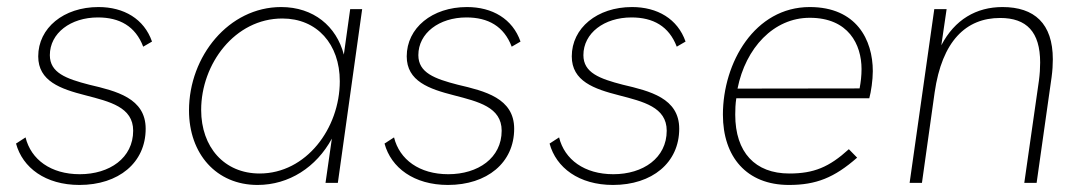

<svg xmlns="http://www.w3.org/2000/svg" viewBox="-20 -519 3077 545"><path d="M205.5 6C316.5 6 393.5 -57 393.5 -153.5C393.5 -240.5 310 -260.5 233.5 -278.5C167.5 -295.5 121.5 -312.5 121.5 -362.5C121.5 -425 180.5 -469.5 258 -469.5C319.5 -469.5 364.5 -444.5 386.5 -386.5L411.5 -401C389 -465.5 331.5 -499 259.5 -499C160.5 -499 88.5 -439.5 88.5 -359C88.5 -288.5 152 -266.5 222.5 -248.5C291.5 -230.5 358 -215 358 -148C358 -70.5 291 -24.5 206.5 -24.5C124.5 -24.5 68 -66 52.5 -129L25.5 -111.5C44 -43 109 6 205.5 6Z M711 6C800.5 6 878 -44.5 922 -125.5L904 0H939L1008 -493H974L956 -364C935 -444.5 870 -499 778 -499C629.5 -499 516.5 -359.5 516.5 -205.5C516.5 -82.5 594 6 711 6ZM551 -207C551 -337.5 646.5 -466.5 781.5 -466.5C880 -466.5 944.5 -393.5 944.5 -288.5C944.5 -154.5 849 -26.5 717 -26.5C616.5 -26.5 551 -101.5 551 -207Z M1251.5 6C1362.5 6 1439.5 -57 1439.5 -153.5C1439.5 -240.5 1356 -260.5 1279.5 -278.5C1213.5 -295.5 1167.5 -312.5 1167.5 -362.5C1167.5 -425 1226.5 -469.5 1304 -469.5C1365.5 -469.5 1410.5 -444.5 1432.5 -386.5L1457.5 -401C1435 -465.5 1377.5 -499 1305.5 -499C1206.5 -499 1134.5 -439.5 1134.5 -359C1134.5 -288.5 1198 -266.5 1268.5 -248.5C1337.5 -230.5 1404 -215 1404 -148C1404 -70.5 1337 -24.5 1252.5 -24.5C1170.5 -24.5 1114 -66 1098.5 -129L1071.5 -111.5C1090 -43 1155 6 1251.5 6Z M1720 6C1831 6 1908 -57 1908 -153.5C1908 -240.5 1824.5 -260.5 1748 -278.5C1682 -295.5 1636 -312.5 1636 -362.5C1636 -425 1695 -469.5 1772.5 -469.5C1834 -469.5 1879 -444.5 1901 -386.5L1926 -401C1903.5 -465.5 1846 -499 1774 -499C1675 -499 1603 -439.5 1603 -359C1603 -288.5 1666.5 -266.5 1737 -248.5C1806 -230.5 1872.5 -215 1872.5 -148C1872.5 -70.5 1805.5 -24.5 1721 -24.5C1639 -24.5 1582.5 -66 1567 -129L1540 -111.5C1558.5 -43 1623.5 6 1720 6Z M2219.5 6C2296.5 6 2348 -14.5 2413 -71.5L2389.5 -95.5C2333.5 -44.5 2290 -26.5 2220.5 -26.5C2123.5 -26.5 2067 -86.5 2067 -193.5C2067 -208.5 2067.5 -223.5 2070 -240H2447.5C2452.5 -258 2457.5 -291.5 2457.5 -317C2457.5 -406 2411 -499 2278.5 -499C2122.5 -499 2032 -341.5 2032 -193.5C2032 -74 2099 6 2219.5 6ZM2073.5 -267.5C2096.5 -383 2176 -468.5 2278.5 -468.5C2388.5 -468.5 2425.5 -392.5 2425.5 -323C2425.5 -304 2423.5 -286.5 2420 -268Z M2562 0H2597L2633 -256.5C2654 -402.5 2722 -468 2819 -468C2894 -468 2932.5 -428.5 2932.5 -341.5C2932.5 -325.5 2931.5 -308.5 2929 -290L2887.5 0H2922.5L2965 -300C2967.5 -318.5 2968.5 -335.5 2968.5 -350.5C2968.5 -452.5 2916 -499 2825.5 -499C2751.5 -499 2690 -463.5 2652 -390.5L2667 -493H2632Z"/></svg>

Font: HK Grotesk ExtraLight
Style: Italic
Weight: 200
Italic angle: -16°
Designer: Alfredo Marco Pradil
Foundry: Hanken Design Co.
Version: Version 3.001;FEAKit 1.0